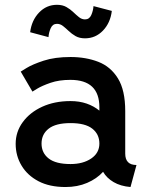

<svg xmlns="http://www.w3.org/2000/svg" viewBox="-20 -752 607 783"><path d="M247.1 10.7Q182.1 10.7 137 -12.9Q91.8 -36.6 67.9 -76.7Q43.9 -116.7 43.9 -165.5Q43.9 -214.4 72.8 -253.9Q101.6 -293.5 152.1 -316.7Q202.6 -339.8 267.6 -339.8Q303.7 -339.8 333.3 -329.6Q362.8 -319.3 385.3 -300.8V-314.5Q385.3 -426.3 267.1 -426.3Q220.7 -426.3 186 -414.3Q151.4 -402.3 131.8 -390.4Q112.3 -378.4 112.3 -378.4L64.5 -460Q64.5 -460 88.6 -474.9Q112.8 -489.7 158.2 -504.6Q203.6 -519.5 267.6 -519.5Q330.1 -519.5 380.6 -500Q431.2 -480.5 460.9 -432.4Q490.7 -384.3 490.7 -298.8V-125.5Q490.7 -79.1 536.6 -79.1L512.2 10.7Q471.7 7.3 443.4 -9.3Q415 -25.9 400.4 -51.3Q374.5 -22.9 335.2 -6.1Q295.9 10.7 247.1 10.7ZM385.3 -166.5Q385.3 -204.6 356.4 -227.3Q327.6 -250 267.6 -250Q207.5 -250 178.5 -227.3Q149.4 -204.6 149.4 -166.5Q149.4 -128.4 178.5 -105.7Q207.5 -83 267.6 -83Q318.8 -83 352.1 -105.7Q385.3 -128.4 385.3 -166.5ZM177.7 -600.6 103 -620.6Q108.9 -668.9 139.2 -700.7Q169.4 -732.4 212.4 -732.4Q234.9 -732.4 250.7 -723.4Q266.6 -714.4 278.8 -702.6Q291 -690.9 302.2 -681.9Q313.5 -672.9 326.7 -672.9Q344.2 -672.9 352.1 -690.4Q359.9 -708 361.3 -727.1L436 -707.5Q430.2 -658.7 399.9 -627.2Q369.6 -595.7 326.7 -595.7Q304.2 -595.7 288.3 -604.7Q272.5 -613.8 260.3 -625.5Q248 -637.2 236.8 -646Q225.6 -654.8 212.4 -654.8Q194.8 -654.8 187 -637.5Q179.2 -620.1 177.7 -600.6Z"/></svg>

Font: Giphurs Medium
Style: Regular
Weight: 500
Version: Version 0.920; ttfautohint (v1.8.4.7-5d5b)